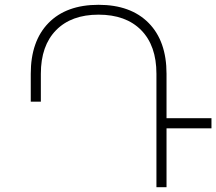

<svg xmlns="http://www.w3.org/2000/svg" viewBox="-20 -779 900 799"><path d="M860 -245H673V0H631V-472Q631 -589 567.5 -653.5Q504 -718 390 -718Q277 -718 213.5 -653.5Q150 -589 150 -472V-356H108V-472Q108 -608 182 -683.5Q256 -759 390 -759Q524 -759 598.5 -683.5Q673 -608 673 -472V-287H860Z"/></svg>

Font: Montserrat arm2 ExtraLight
Style: Regular
Weight: 275
Designer: Julieta Ulanovsky
Foundry: Julieta Ulanovsky
Version: Version 6.000